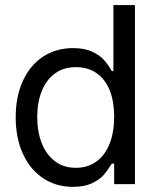

<svg xmlns="http://www.w3.org/2000/svg" viewBox="-20 -727 631 758"><path d="M42 -263.7Q42 -346.7 70.8 -408.7Q99.6 -470.7 150.9 -503.9Q202.1 -537.1 268.6 -537.1Q313.5 -537.1 343.8 -522.9Q374 -508.8 390.1 -490.7Q406.2 -472.7 418.9 -450.2L421.9 -446.3H427.7V-707H512.7V0H430.7V-81.1H421.9L418.9 -77.1Q405.3 -54.7 389.2 -36.1Q373 -17.6 342.8 -3.4Q312.5 10.7 267.6 10.7Q202.1 10.7 150.9 -22.9Q99.6 -56.6 70.8 -119.1Q42 -181.6 42 -263.7ZM430.7 -265.6Q430.7 -325.2 413.6 -369.1Q396.5 -413.1 362.3 -437.5Q328.1 -461.9 279.3 -461.9Q230.5 -461.9 196.3 -436.5Q162.1 -411.1 144.5 -366.7Q127 -322.3 127 -265.6Q127 -208 144.5 -162.6Q162.1 -117.2 196.3 -90.8Q230.5 -64.5 279.3 -64.5Q327.1 -64.5 361.3 -89.8Q395.5 -115.2 413.1 -160.6Q430.7 -206.1 430.7 -265.6Z"/></svg>

Font: Pretendard JP Variable
Style: Regular
Weight: 400
Designer: Base glyphs from Inter by Rasmus Andersson; Hangul glyphs from Noto Sans CJK(Source Han Sans) by Jang Soo-young and Kang
Foundry: Kil Hyung-jin
Version: Version 1.307;Glyphs 3.2 (3192)